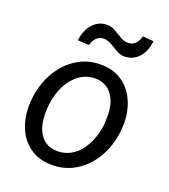

<svg xmlns="http://www.w3.org/2000/svg" viewBox="-137 -838 832 947"><g transform="rotate(20 279.0 -365.0)"><path d="M308.6 -538.1Q375 -537.1 422.4 -502Q469.7 -466.8 492.4 -405Q515.1 -343.3 507.8 -270L506.8 -259.3Q497.6 -182.1 460.9 -119.9Q424.3 -57.6 366.2 -22.9Q308.1 11.7 238.8 9.8Q172.9 8.8 125.2 -26.4Q77.6 -61.5 55.7 -122.1Q33.7 -182.6 40 -255.4Q47.4 -337.4 84.5 -402.8Q121.6 -468.3 179.9 -504.2Q238.3 -540 308.6 -538.1ZM128.9 -254.9Q125.5 -224.1 128.9 -190.9Q133.8 -133.3 163.3 -99.1Q192.9 -64.9 242.2 -63.5Q286.1 -62 323.2 -85.2Q360.4 -108.4 385.7 -155.3Q411.1 -202.1 418.5 -259.3Q422.4 -304.2 419.9 -335Q414.1 -394 384.3 -428.2Q354.5 -462.4 305.2 -464.4Q236.8 -465.8 189 -410.6Q141.1 -355.5 129.9 -266.1ZM507.3 -734.9Q501.5 -680.7 471.7 -647.9Q441.9 -615.2 396.5 -615.2Q378.4 -615.2 363.5 -622.8Q348.6 -630.4 334 -639.6Q319.3 -648.9 304.2 -656.2Q289.1 -663.6 271.5 -663.1Q230 -661.6 214.8 -608.4L155.3 -611.8Q161.1 -665.5 191.7 -699.7Q222.2 -733.9 267.6 -732.9Q280.8 -732.9 292.2 -728.8Q303.7 -724.6 329.6 -708.7Q355.5 -692.9 367.4 -688.5Q379.4 -684.1 392.6 -684.6Q434.6 -684.6 450.2 -739.7Z"/></g></svg>

Font: RobotoDraft
Style: Italic
Weight: 400
Italic angle: -12°
Version: Version 2.001101; 2014